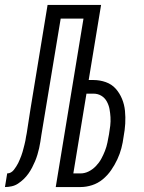

<svg xmlns="http://www.w3.org/2000/svg" viewBox="-62 -755 582 775"><path d="M-42 0 -33 -55Q-25 -55 -18 -59Q-11 -63 -6 -69.5Q-1 -76 3.5 -83Q8 -90 11.5 -97Q15 -104 18 -111.5Q21 -119 24 -126.5Q27 -134 29 -141.5Q31 -149 33 -156.5Q35 -164 37 -172Q39 -180 40.5 -187.5Q42 -195 43 -202.5Q44 -210 46 -218Q50 -242 53.5 -266.5Q57 -291 61 -315L130 -735H346L296 -432H315Q341 -432 365 -423.5Q389 -415 405 -397Q421 -379 430.5 -356Q440 -333 442.5 -307.5Q445 -282 443.5 -256Q442 -230 437 -204Q434 -180 428 -157Q422 -134 411.5 -111.5Q401 -89 386.5 -68Q372 -47 352.5 -31Q333 -15 309.5 -7.5Q286 0 263 0H163L275 -680H183L105 -210Q103 -197 101 -183.5Q99 -170 96 -157Q93 -144 89 -130.5Q85 -117 79.5 -104Q74 -91 67.5 -78.5Q61 -66 52.5 -54Q44 -42 33.5 -32Q23 -22 11 -14Q-1 -6 -15 -3Q-29 0 -42 0ZM234 -55H263Q280 -55 296 -63Q312 -71 325 -84.5Q338 -98 346.5 -113.5Q355 -129 361.5 -145.5Q368 -162 371.5 -179Q375 -196 378 -213Q381 -230 383 -247.5Q385 -265 384 -282Q383 -299 380 -315Q377 -331 369 -345.5Q361 -360 347 -368.5Q333 -377 315 -377H287Z"/></svg>

Font: Iosevka Curly Light
Style: Italic
Weight: 300
Italic angle: -9°
Monospace: yes
Designer: Belleve Invis
Foundry: Belleve Invis
Version: Version 22.1.2; ttfautohint (v1.8.4)